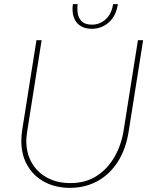

<svg xmlns="http://www.w3.org/2000/svg" viewBox="-20 -894 725 927"><path d="M317 13Q250 13 197 -14.5Q144 -42 113.5 -93Q83 -144 83 -214Q83 -226 84 -239Q85 -252 87 -265L156 -700H181L111 -258Q110 -247 108.5 -236Q107 -225 107 -214Q107 -154 133.5 -108Q160 -62 208 -36Q256 -10 320 -10Q393 -10 446 -44Q499 -78 532.5 -136Q566 -194 577 -265L646 -700H671L601 -258Q588 -175 549.5 -114Q511 -53 451.5 -20Q392 13 317 13ZM423 -755Q388 -755 366 -770.5Q344 -786 335.5 -813Q327 -840 332 -874H355Q352 -852 355.5 -829Q359 -806 375 -790.5Q391 -775 424 -775Q462 -775 490.5 -801Q519 -827 526 -874H549Q541 -818 506 -786.5Q471 -755 423 -755Z"/></svg>

Font: MuseoModerno Thin
Style: Italic
Weight: 100
Italic angle: -9°
Designer: Pablo Cosgaya, Héctor Gatti, Marcela Romero, and the Authors of The MuseoModerno Project.
Foundry: Omnibus-Type Team
Version: Version 1.003